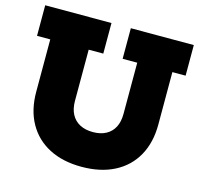

<svg xmlns="http://www.w3.org/2000/svg" viewBox="-111 -885 1063 1016"><g transform="rotate(15 421.0 -377.0)"><path d="M483 -765H828V-597.5H755.5V-310.5Q755.5 -211 715 -138.8Q674.5 -66.5 599.2 -27.8Q524 11 420 11Q317 11 242.2 -27.8Q167.5 -66.5 127 -138.8Q86.5 -211 86.5 -310.5V-597.5H14V-765H377V-597.5H297V-317Q297 -274 313 -243.8Q329 -213.5 359 -197.8Q389 -182 430.5 -182Q472.5 -182 502.2 -198Q532 -214 547.5 -244Q563 -274 563 -317V-597.5H483Z"/></g></svg>

Font: Hepta Slab ExtraBold
Style: Regular
Weight: 800
Designer: Michael LaGattuta
Foundry: Michael LaGattuta
Version: Version 1.102